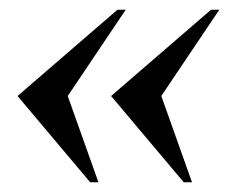

<svg xmlns="http://www.w3.org/2000/svg" viewBox="-20 -444 487 394"><path d="M16 -247 221 -424H238L119 -247L182 -70H165ZM208 -247 413 -424H430L311 -247L374 -70H357Z"/></svg>

Font: Spectral
Style: Bold Italic
Weight: 700
Italic angle: -10°
Designer: Jean-Baptiste Levee
Foundry: Production Type
Version: Version 2.001